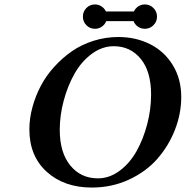

<svg xmlns="http://www.w3.org/2000/svg" viewBox="-20 -823 827 855"><path d="M486.8 -617.2Q434.6 -617.2 388.4 -583Q342.3 -548.8 311.8 -494.6Q281.2 -440.4 263.7 -374.8Q246.1 -309.1 246.1 -245.1Q246.1 -143.6 293 -86.2Q339.8 -28.8 416 -28.8Q467.3 -28.8 512.7 -62.5Q558.1 -96.2 588.1 -149.9Q618.2 -203.6 635.5 -269.8Q652.8 -335.9 652.8 -401.9Q652.8 -504.9 606.7 -561Q560.5 -617.2 486.8 -617.2ZM389.2 12.2Q265.6 12.2 188.2 -57.9Q110.8 -127.9 110.8 -247.1Q110.8 -295.4 124.3 -345.2Q137.7 -395 161.6 -440.4Q185.5 -485.8 221.7 -525.6Q257.8 -565.4 300.5 -595Q343.3 -624.5 396.7 -641.4Q450.2 -658.2 506.8 -658.2Q585.4 -658.2 648.9 -626Q712.4 -593.8 749.8 -532.5Q787.1 -471.2 787.1 -391.1Q787.1 -316.4 758.8 -244.4Q730.5 -172.4 680.2 -115.2Q629.9 -58.1 553.7 -22.9Q477.5 12.2 389.2 12.2ZM402.8 -803.2Q418.9 -803.2 431.9 -794.7Q444.8 -786.1 451.7 -772H576.2Q583 -786.1 595.9 -794.7Q608.9 -803.2 625 -803.2Q647.5 -803.2 663.3 -787.4Q679.2 -771.5 679.2 -749Q679.2 -726.6 663.3 -710.7Q647.5 -694.8 625 -694.8Q607.9 -694.8 594.2 -704.3Q580.6 -713.9 574.7 -729H453.1Q447.3 -713.9 433.6 -704.3Q419.9 -694.8 402.8 -694.8Q380.4 -694.8 364.7 -710.7Q349.1 -726.6 349.1 -749Q349.1 -771.5 364.7 -787.4Q380.4 -803.2 402.8 -803.2Z"/></svg>

Font: Linux Libertine G
Style: Bold Italic
Weight: 700
Italic angle: -11.5°
Designer: Philipp H. Poll
Foundry: Philipp H. Poll
Version: Version 4.1.0